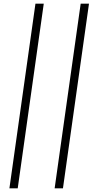

<svg xmlns="http://www.w3.org/2000/svg" viewBox="-20 -770 530 1040"><path d="M31 250 172 -750H217L76 250ZM276 250 417 -750H462L321 250Z"/></svg>

Font: Brygada 1918
Style: Bold Italic
Weight: 700
Italic angle: -8°
Designer: Mateusz Machalski | Borys Kosmynka | Przemek Hoffer
Foundry: NIEPODLEGLA 2018
Version: Version 3.006